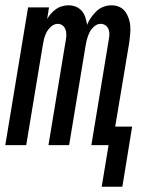

<svg xmlns="http://www.w3.org/2000/svg" viewBox="-28 -548 548 725"><path d="M356 157 382 0H317L383 -400Q385 -410 385 -420Q385 -430 381.5 -438.5Q378 -447 370 -452.5Q362 -458 352 -458Q339 -458 327.5 -448Q316 -438 310 -425.5Q304 -413 300.5 -400Q297 -387 295 -374L233 0H155L221 -400Q223 -410 222.5 -420Q222 -430 218.5 -438.5Q215 -447 207.5 -452.5Q200 -458 190 -458Q177 -458 165.5 -448Q154 -438 147.5 -425.5Q141 -413 138 -400Q135 -387 133 -374L71 0H-8L78 -520H157L150 -476Q156 -487 165 -497Q174 -507 184 -514Q194 -521 206.5 -524.5Q219 -528 231 -528Q246 -528 259 -522.5Q272 -517 281 -506.5Q290 -496 294.5 -482Q299 -468 301 -454Q306 -468 315.5 -481.5Q325 -495 336.5 -506Q348 -517 363 -522.5Q378 -528 393 -528Q409 -528 422.5 -522Q436 -516 444.5 -504.5Q453 -493 458 -478.5Q463 -464 464 -449Q465 -434 463.5 -418.5Q462 -403 460 -387L407 -70H471L434 157Z"/></svg>

Font: Iosevka SS18
Style: Italic
Weight: 400
Italic angle: -9°
Monospace: yes
Designer: Belleve Invis
Foundry: Belleve Invis
Version: Version 25.1.1; ttfautohint (v1.8.4)